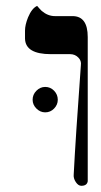

<svg xmlns="http://www.w3.org/2000/svg" viewBox="-20 -610 338 641"><path d="M272.9 -45.9V-4.9Q270.5 10.3 251.5 10.3Q241.2 10.3 232.9 -2.4Q224.6 -15.1 226.1 -27.8Q232.4 -150.9 250 -392.1Q252.4 -407.2 241.2 -418.2Q230 -429.2 214.4 -429.2H149.9Q64.9 -429.2 63.5 -481V-507.8Q63.5 -526.9 73.7 -552.2Q86.4 -582.5 104 -590.3Q110.4 -582.5 119.1 -573.7Q139.6 -556.2 163.6 -556.2H222.2Q272.9 -556.2 272.9 -486.3ZM172.9 -276.9Q172.9 -260.3 160.6 -247.6Q148.4 -234.9 130.9 -234.9Q114.3 -234.9 101.6 -247.6Q88.9 -260.3 88.9 -276.9Q88.9 -294.4 101.6 -307.1Q114.3 -319.8 130.9 -319.8Q148.4 -319.8 160.6 -307.1Q172.9 -294.4 172.9 -276.9Z"/></svg>

Font: Accordance
Style: Regular
Weight: 400
Version: Version 1.1 (build May 11, 2018) Miklal Software Solutions, 